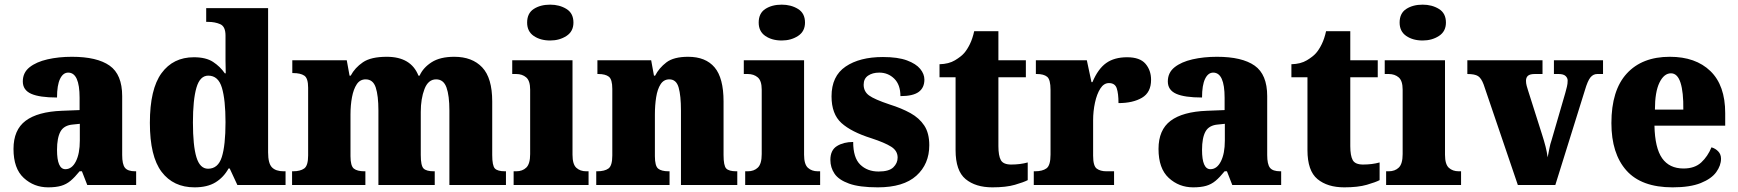

<svg xmlns="http://www.w3.org/2000/svg" viewBox="-20 -795 7468 825"><path d="M187 10Q126 10 82 -30.5Q38 -71 38 -155Q38 -237 90 -276Q142 -315 246 -319L322 -322V-375Q322 -483 273 -483Q251 -483 238 -456Q225 -429 225 -376Q150 -376 114 -392Q78 -408 78 -445Q78 -483 107 -506Q136 -529 184 -540Q232 -551 289 -551Q397 -551 451 -513Q505 -475 505 -382V-129Q505 -89 517 -74Q529 -59 561 -59H565V0H355L332 -59H322Q301 -33 283 -18Q265 -3 242.5 3.5Q220 10 187 10ZM261 -68Q289 -68 306 -101.5Q323 -135 323 -191V-263L294 -260Q255 -257 240 -230Q225 -203 225 -151Q225 -68 261 -68Z M816 10Q725 10 674.5 -56.5Q624 -123 624 -267Q624 -412 674 -480.5Q724 -549 813 -549Q865 -549 895.5 -529Q926 -509 946 -480H950Q949 -502 949 -533Q949 -564 949 -593V-642Q949 -681 926.5 -691Q904 -701 874 -701H866V-760H1132V-140Q1132 -93 1148.5 -76Q1165 -59 1199 -59H1207V0H1000L967 -71H962Q941 -33 906 -11.5Q871 10 816 10ZM874 -70Q917 -70 933 -120Q949 -170 949 -270Q949 -366 933.5 -418Q918 -470 875 -470Q839 -470 824 -418Q809 -366 809 -269Q809 -169 824 -119.5Q839 -70 874 -70Z M1235 0V-59H1239Q1270 -59 1287 -71Q1304 -83 1304 -127V-418Q1304 -459 1287.5 -470Q1271 -481 1240 -481H1236V-536H1470L1482 -470H1487Q1505 -504 1539.5 -527.5Q1574 -551 1642 -551Q1746 -551 1778 -470H1783Q1798 -504 1834.5 -527.5Q1871 -551 1932 -551Q2009 -551 2052 -505.5Q2095 -460 2095 -359V-129Q2095 -83 2106.5 -71Q2118 -59 2150 -59H2154V0H1911V-320Q1911 -384 1898.5 -419Q1886 -454 1854 -454Q1820 -454 1804 -412.5Q1788 -371 1788 -314V-129Q1788 -83 1800 -71Q1812 -59 1844 -59H1848V0H1606V-320Q1606 -384 1594.5 -419Q1583 -454 1551 -454Q1527 -454 1513 -433Q1499 -412 1492.5 -377.5Q1486 -343 1486 -303V-124Q1486 -82 1500.5 -70.5Q1515 -59 1546 -59H1550V0Z M2344 -621Q2302 -621 2273.5 -640.5Q2245 -660 2245 -698Q2245 -738 2273.5 -756.5Q2302 -775 2344 -775Q2384 -775 2414 -756.5Q2444 -738 2444 -698Q2444 -660 2414 -640.5Q2384 -621 2344 -621ZM2187 0V-59H2198Q2225 -59 2241.5 -75Q2258 -91 2258 -133V-410Q2258 -448 2241 -462.5Q2224 -477 2198 -477H2181V-536H2440V-130Q2440 -89 2456.5 -74Q2473 -59 2499 -59H2509V0Z M2542 0V-59H2546Q2578 -59 2594.5 -71Q2611 -83 2611 -127V-413Q2611 -454 2596 -465.5Q2581 -477 2551 -477H2547V-536H2778L2790 -470H2795Q2812 -503 2843.5 -527Q2875 -551 2937 -551Q3012 -551 3050.5 -505.5Q3089 -460 3089 -359V-129Q3089 -83 3100.5 -71Q3112 -59 3144 -59H3148V0H2906V-320Q2906 -384 2896 -419Q2886 -454 2856 -454Q2832 -454 2818.5 -433Q2805 -412 2799.5 -377.5Q2794 -343 2794 -303V-124Q2794 -82 2808 -70.5Q2822 -59 2853 -59H2857V0Z M3339 -621Q3297 -621 3268.5 -640.5Q3240 -660 3240 -698Q3240 -738 3268.5 -756.5Q3297 -775 3339 -775Q3379 -775 3409 -756.5Q3439 -738 3439 -698Q3439 -660 3409 -640.5Q3379 -621 3339 -621ZM3182 0V-59H3193Q3220 -59 3236.5 -75Q3253 -91 3253 -133V-410Q3253 -448 3236 -462.5Q3219 -477 3193 -477H3176V-536H3435V-130Q3435 -89 3451.5 -74Q3468 -59 3494 -59H3504V0Z M3752 10Q3673 10 3628.5 -6Q3584 -22 3566 -48.5Q3548 -75 3548 -108Q3548 -150 3576.5 -167.5Q3605 -185 3646 -185Q3646 -117 3676.5 -87.5Q3707 -58 3755 -58Q3800 -58 3818.5 -76Q3837 -94 3837 -118Q3837 -147 3809.5 -164.5Q3782 -182 3724 -201Q3638 -228 3595.5 -266.5Q3553 -305 3553 -381Q3553 -468 3613.5 -509Q3674 -550 3774 -550Q3838 -550 3877 -535.5Q3916 -521 3934 -499Q3952 -477 3952 -453Q3952 -418 3927.5 -400Q3903 -382 3849 -382Q3849 -431 3822.5 -457Q3796 -483 3758 -483Q3729 -483 3710 -470Q3691 -457 3691 -431Q3691 -402 3714 -385Q3737 -368 3803 -346Q3854 -330 3892 -309Q3930 -288 3951.5 -255.5Q3973 -223 3973 -171Q3973 -90 3917.5 -40Q3862 10 3752 10Z M4244 10Q4172 10 4129 -25.5Q4086 -61 4086 -150V-463H4017V-519Q4057 -520 4083.5 -536Q4110 -552 4123 -567Q4136 -582 4147.5 -605.5Q4159 -629 4166 -661H4270V-536H4388V-463H4270V-167Q4270 -126 4280.5 -107Q4291 -88 4325 -88Q4364 -88 4396 -97V-21Q4379 -12 4341 -1Q4303 10 4244 10Z M4422 0V-59H4427Q4459 -59 4476.5 -71.5Q4494 -84 4494 -131V-409Q4494 -453 4479.5 -465Q4465 -477 4435 -477H4431V-536H4650L4670 -442H4674Q4698 -499 4733 -524Q4768 -549 4823 -549Q4878 -549 4902 -521Q4926 -493 4926 -452Q4926 -398 4887 -375Q4848 -352 4786 -352Q4786 -393 4778.5 -415.5Q4771 -438 4745 -438Q4723 -438 4708 -414.5Q4693 -391 4685 -354Q4677 -317 4677 -278V-126Q4677 -82 4692.5 -70.5Q4708 -59 4734 -59H4767V0Z M5107 10Q5046 10 5002 -30.5Q4958 -71 4958 -155Q4958 -237 5010 -276Q5062 -315 5166 -319L5242 -322V-375Q5242 -483 5193 -483Q5171 -483 5158 -456Q5145 -429 5145 -376Q5070 -376 5034 -392Q4998 -408 4998 -445Q4998 -483 5027 -506Q5056 -529 5104 -540Q5152 -551 5209 -551Q5317 -551 5371 -513Q5425 -475 5425 -382V-129Q5425 -89 5437 -74Q5449 -59 5481 -59H5485V0H5275L5252 -59H5242Q5221 -33 5203 -18Q5185 -3 5162.5 3.5Q5140 10 5107 10ZM5181 -68Q5209 -68 5226 -101.5Q5243 -135 5243 -191V-263L5214 -260Q5175 -257 5160 -230Q5145 -203 5145 -151Q5145 -68 5181 -68Z M5756 10Q5684 10 5641 -25.5Q5598 -61 5598 -150V-463H5529V-519Q5569 -520 5595.5 -536Q5622 -552 5635 -567Q5648 -582 5659.5 -605.5Q5671 -629 5678 -661H5782V-536H5900V-463H5782V-167Q5782 -126 5792.5 -107Q5803 -88 5837 -88Q5876 -88 5908 -97V-21Q5891 -12 5853 -1Q5815 10 5756 10Z M6093 -621Q6051 -621 6022.5 -640.5Q5994 -660 5994 -698Q5994 -738 6022.5 -756.5Q6051 -775 6093 -775Q6133 -775 6163 -756.5Q6193 -738 6193 -698Q6193 -660 6163 -640.5Q6133 -621 6093 -621ZM5936 0V-59H5947Q5974 -59 5990.5 -75Q6007 -91 6007 -133V-410Q6007 -448 5990 -462.5Q5973 -477 5947 -477H5930V-536H6189V-130Q6189 -89 6205.5 -74Q6222 -59 6248 -59H6258V0Z M6355 -432Q6345 -459 6331 -468Q6317 -477 6285 -477V-536H6608V-477H6575Q6554 -477 6545.5 -469.5Q6537 -462 6537 -448Q6537 -437 6540 -426Q6543 -415 6546 -406L6606 -217Q6615 -189 6621 -165.5Q6627 -142 6630 -119Q6634 -138 6637.5 -157Q6641 -176 6647 -193L6706 -396Q6710 -411 6713 -423Q6716 -435 6716 -449Q6716 -460 6707 -468.5Q6698 -477 6677 -477H6657V-536H6868V-477H6843Q6826 -477 6814 -462.5Q6802 -448 6790 -407L6663 0H6502Z M7167 10Q7033 10 6968.5 -62.5Q6904 -135 6904 -266Q6904 -407 6970 -479Q7036 -551 7155 -551Q7266 -551 7329.5 -489.5Q7393 -428 7393 -309V-255H7089Q7091 -159 7122 -115Q7153 -71 7214 -71Q7262 -71 7290 -97Q7318 -123 7334 -162Q7351 -157 7363 -144.5Q7375 -132 7375 -113Q7375 -84 7354.5 -55.5Q7334 -27 7288 -8.5Q7242 10 7167 10ZM7213 -324Q7214 -399 7201 -439.5Q7188 -480 7160 -480Q7130 -480 7110.5 -440Q7091 -400 7091 -324Z"/></svg>

Font: Noto Serif Myanmar SemiCondensed Black
Style: Regular
Weight: 900
Width: 4
Designer: Ben Mitchell and the Monotype Design Team
Foundry: Monotype Imaging Inc.
Version: Version 2.106; ttfautohint (v1.8.4.7-5d5b)